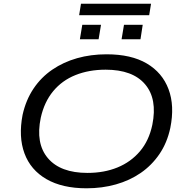

<svg xmlns="http://www.w3.org/2000/svg" viewBox="-20 -1007 1007 1036"><path d="M447 9Q316 9 230.5 -40.5Q145 -90 112 -179.5Q79 -269 102 -388Q120 -468 161 -529Q202 -590 262 -631Q322 -672 396 -693Q470 -714 555 -714Q688 -714 772 -664.5Q856 -615 889.5 -525.5Q923 -436 899 -317Q882 -237 840.5 -176Q799 -115 739.5 -74Q680 -33 605.5 -12Q531 9 447 9ZM452 -74Q542 -74 614 -103.5Q686 -133 735 -190.5Q784 -248 802 -334Q830 -473 763 -552Q696 -631 550 -631Q460 -631 387.5 -602Q315 -573 267 -515Q219 -457 200 -372Q171 -233 238.5 -153.5Q306 -74 452 -74ZM407 -925 417 -987H795L785 -925ZM411 -795 424 -873H525L512 -795ZM636 -795 649 -873H750L738 -795Z"/></svg>

Font: Nunito Sans 10pt Expanded
Style: Italic
Weight: 400
Width: 7
Italic angle: -9°
Designer: Vernon Adams
Foundry: Vernon Adams
Version: Version 3.101;gftools[0.9.27]